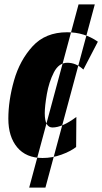

<svg xmlns="http://www.w3.org/2000/svg" viewBox="-20 -710 466 875"><path d="M113 145 338 -690H412L187 145ZM174 10Q218 10 259.5 -5Q301 -20 327 -40L328 -177Q264 -129 219 -129Q184 -129 184 -194Q184 -226 193.5 -281Q203 -336 225.5 -380Q248 -424 287 -424Q327 -424 360 -393L426 -520Q365 -563 286 -563Q187 -563 128.5 -499Q70 -435 44 -343.5Q18 -252 18 -169Q18 -87 58.5 -38.5Q99 10 174 10Z"/></svg>

Font: Noto Sans Display Condensed Black
Style: Italic
Weight: 900
Width: 3
Italic angle: -192°
Designer: Monotype Design Team
Foundry: Monotype Imaging Inc.
Version: Version 1.900